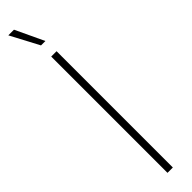

<svg xmlns="http://www.w3.org/2000/svg" viewBox="-333 -904 864 864"><g transform="rotate(-45 99.0 -472.0)"><path d="M82 0V-740H116V0ZM85 -808 13 -944H49L113 -808Z"/></g></svg>

Font: Encode Sans Condensed Condensed Thin
Style: Regular
Weight: 100
Width: 3
Designer: Multiple Designers
Foundry: Impallari Type
Version: Version 3.000; ttfautohint (v1.8.3) -l 8 -r 50 -G 200 -x 14 